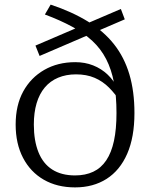

<svg xmlns="http://www.w3.org/2000/svg" viewBox="-20 -803 653 834"><path d="M492 -417 504 -359Q481 -395 453.5 -422.5Q426 -450 391 -465Q356 -480 310 -480Q267 -480 232.5 -465.5Q198 -451 174.5 -423Q151 -395 139 -354.5Q127 -314 127 -262Q127 -192 147 -142Q167 -92 207 -66.5Q247 -41 306 -41Q351 -41 385 -57Q419 -73 441.5 -106.5Q464 -140 475 -191Q486 -242 486 -312Q486 -387 475 -444.5Q464 -502 441 -546.5Q418 -591 381.5 -625Q345 -659 293.5 -687Q242 -715 175 -740L200 -783Q293 -752 362 -709.5Q431 -667 475.5 -610.5Q520 -554 542 -480Q564 -406 564 -312Q564 -207 532.5 -135Q501 -63 443 -26Q385 11 306 11Q228 11 170 -22.5Q112 -56 80 -117.5Q48 -179 48 -262Q48 -346 81 -406Q114 -466 172.5 -499.5Q231 -533 307 -533Q349 -533 384.5 -519Q420 -505 447.5 -479Q475 -453 492 -417ZM134 -605 505 -764 522 -719 152 -560Z"/></svg>

Font: Roboto Serif Light
Style: Regular
Weight: 300
Designer: Greg Gazdowicz
Foundry: Commercial Type
Version: Version 1.008